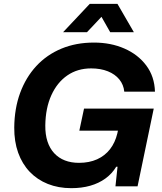

<svg xmlns="http://www.w3.org/2000/svg" viewBox="-20 -956 831 985"><path d="M345.6 9.3Q279.6 9.3 225.5 -12.3Q171.4 -33.9 132.6 -74.4Q93.9 -115 73.2 -172.4Q52.6 -229.9 53.1 -301.9Q54 -399.6 83.3 -479.3Q112.6 -559 166.2 -617.1Q219.9 -675.1 294.9 -706.4Q369.9 -737.6 461.7 -737.6Q548.6 -737.6 618.4 -706.9Q688.3 -676.3 730.5 -619.9Q772.7 -563.4 775 -485.7H617.6Q614 -521.7 592.2 -548.5Q570.4 -575.3 533.4 -590.2Q496.3 -605.1 447.6 -605.1Q377.6 -605.1 325.3 -569Q273 -532.9 243.3 -467.2Q213.6 -401.6 212.4 -312.6Q211.9 -266 223.6 -230.3Q235.3 -194.6 258.1 -170Q281 -145.4 312.9 -133Q344.9 -120.6 385.4 -120.6Q437.7 -120.6 478 -138.7Q518.3 -156.9 544.5 -190.7Q570.7 -224.6 581.7 -270.7L588.4 -300.4L602.1 -285.7H387L411.1 -398.9H768.7L685.7 0H572.3L583 -100.7H576.3Q555 -65.1 521 -40.4Q487 -15.7 443 -3.2Q399 9.3 345.6 9.3ZM303.7 -790.9 440.4 -936.1H582.6L666.7 -790.9H545.3L500.6 -869.7L426.3 -790.9Z"/></svg>

Font: Mona Sans ExtraLight
Style: Italic
Weight: 200
Italic angle: -11.6951°
Designer: Deni Anggara
Foundry: GitHub
Version: Version 2.000